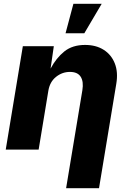

<svg xmlns="http://www.w3.org/2000/svg" viewBox="-20 -790 677 1014"><path d="M235.4 -311 184.1 0H10.3L100.6 -545.9H264.2L247.1 -427.7Q276.9 -483.9 319.8 -518.3Q362.8 -552.7 429.2 -552.7Q486.8 -552.7 527.3 -527.1Q567.9 -501.5 586.2 -455.3Q604.5 -409.2 594.2 -347.7L502.9 204.1H329.1L415 -313.5Q422.4 -358.9 406.2 -384.5Q390.1 -410.2 349.1 -410.2Q308.6 -410.2 275.9 -384Q243.2 -357.9 235.4 -311ZM326.2 -614.3 367.7 -770H517.1L425.3 -614.3Z"/></svg>

Font: Inter Extra Bold
Style: Italic
Weight: 800
Italic angle: -9.39999°
Designer: Rasmus Andersson
Foundry: rsms
Version: Version 4.000;git-3c8e0fc